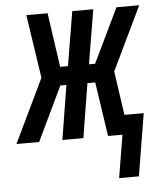

<svg xmlns="http://www.w3.org/2000/svg" viewBox="-88 -564 650 783"><g transform="rotate(-5 237.0 -172.5)"><path d="M368 175 397 0H338L305 -222H273L237 0H151L187 -222H162L56 0H-37L88 -260L49 -520H136L168 -298H200L237 -520H323L286 -298H311L418 -520H511L386 -260L412 -80H491L449 175Z"/></g></svg>

Font: Iosevka Curly Medium
Style: Italic
Weight: 500
Italic angle: -9°
Monospace: yes
Designer: Belleve Invis
Foundry: Belleve Invis
Version: Version 22.1.2; ttfautohint (v1.8.4)